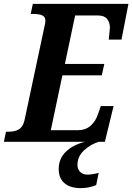

<svg xmlns="http://www.w3.org/2000/svg" viewBox="-41 -734 685 994"><path d="M-10 -52H2Q36 -52 57 -64.5Q78 -77 86 -112L189 -596Q194 -614 194 -626Q194 -647 177.5 -654.5Q161 -662 129 -662H118L129 -714H624L588 -529H522Q528 -583 528 -590Q528 -619 513 -636.5Q498 -654 465 -654H348L295 -403H499L486 -344H282L222 -60H362Q402 -60 428 -83Q454 -106 466 -142L481 -185H547L502 0H-21ZM263 141Q263 88 299.5 52Q336 16 399 0H471Q430 12 395 43.5Q360 75 360 120Q360 142 374 156Q388 170 411 170Q436 170 470 161L457 224Q420 240 377 240Q323 240 293 214.5Q263 189 263 141Z"/></svg>

Font: Noto Serif Narrow
Style: Bold Italic
Weight: 700
Width: 4
Italic angle: -12°
Designer: Monotype Design Team
Foundry: Monotype Imaging Inc.
Version: Version 1.001